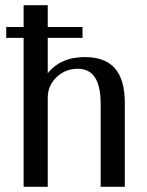

<svg xmlns="http://www.w3.org/2000/svg" viewBox="-20 -720 566 740"><path d="M4 -574V-616H298V-574ZM71 0V-700H164V-365L125 -364Q148 -432 193 -466Q238 -500 307 -500Q385 -500 423 -456.5Q461 -413 461 -324V0H368V-318Q368 -388 346 -421.5Q324 -455 279 -455Q247 -455 221 -440Q195 -425 179.5 -400Q164 -375 164 -344V0Z"/></svg>

Font: Sutasoma
Style: Regular
Weight: 400
Designer: Izhar Fathurrohim, Akbar Rohmanto, Arusyal Khofiqoini
Foundry: Kiwari Kolektiv
Version: Version 1.102